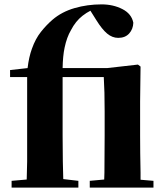

<svg xmlns="http://www.w3.org/2000/svg" viewBox="-20 -857 750 877"><path d="M33 0V-31L102 -37Q103 -78 104 -119Q104 -179 104 -238V-505H26V-537L106 -546Q112 -597 126 -635Q142 -680 167 -711.5Q192 -743 220 -767Q262 -803 320.5 -820Q379 -837 444 -837Q497 -837 539 -815.5Q581 -794 589 -753Q588 -724 570 -704Q552 -684 520 -684Q493 -684 469.5 -703.5Q446 -723 420 -765L393 -808Q375 -799 357 -785Q325 -760 304 -719Q285 -687 275 -639Q267 -601 266 -546H469L610 -562L622 -553L620 -393V-238Q620 -203 620.5 -157Q621 -111 622 -69Q622 -51 622 -36L681 -31V0H390V-31L456 -37Q456 -52 457 -69Q457 -111 457.5 -157Q458 -203 458 -238V-348Q458 -400 457 -434Q456 -468 454 -505H266V-238Q266 -179 267 -119Q268 -79 269 -39L338 -31V0Z"/></svg>

Font: Early Summer Mincho Heavy
Style: Regular
Weight: 900
Designer: GuiWonder
Version: Version 1.002